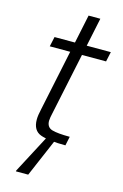

<svg xmlns="http://www.w3.org/2000/svg" viewBox="-128 -715 618 962"><g transform="rotate(15 181.0 -234.0)"><path d="M263 0Q176 0 133.5 -15.5Q91 -31 91 -88Q91 -110 99 -144L165 -459H59L70 -510H176L207 -658H268L237 -510H362L351 -459H226L158 -136Q156 -129 154 -116.5Q152 -104 152 -98Q152 -64 181 -55.5Q210 -47 273 -47ZM57 190 58 185 165 -18H209L208 -13L121 190Z"/></g></svg>

Font: Saira Light
Style: Italic
Weight: 300
Italic angle: -12°
Designer: Hector Gatti with collaboration of the Omnibus-Type team
Foundry: Omnibus-Type
Version: Version 1.100; ttfautohint (v1.8.3)